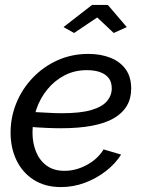

<svg xmlns="http://www.w3.org/2000/svg" viewBox="-20 -750 579 780"><path d="M228 10Q163 10 117 -19.5Q71 -49 47 -99Q23 -149 23 -211Q23 -274 46.5 -331.5Q70 -389 113 -434Q156 -479 213.5 -505Q271 -531 339 -531Q390 -531 429.5 -515Q469 -499 491 -468Q513 -437 513 -390Q513 -311 443 -270Q373 -229 228 -229Q201 -229 166 -230.5Q131 -232 85 -236L97 -296Q141 -294 172.5 -292Q204 -290 231 -290Q307 -290 351 -303Q395 -316 414.5 -339Q434 -362 434 -391Q434 -417 421.5 -433Q409 -449 386.5 -457Q364 -465 333 -465Q283 -465 242.5 -444Q202 -423 172.5 -387Q143 -351 127.5 -305.5Q112 -260 112 -211Q112 -170 126 -134.5Q140 -99 169 -77.5Q198 -56 242 -56Q288 -56 332 -79.5Q376 -103 401 -143L472 -122Q448 -84 409 -54Q370 -24 323.5 -7Q277 10 228 10ZM238 -640 354 -730H418L495 -640L442 -616L375 -679L281 -616Z"/></svg>

Font: Raleway Thin Medium
Style: Italic
Weight: 500
Italic angle: -12°
Version: Version 4.026